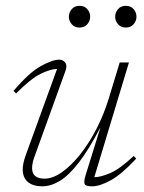

<svg xmlns="http://www.w3.org/2000/svg" viewBox="-20 -646 506 676"><path d="M281.5 -29.5 334 -198.5Q293 -119.5 257.8 -74Q222.5 -28.5 190.8 -9.2Q159 10 129 10Q96.5 10 78.2 -5.2Q60 -20.5 60 -49.5Q60 -69.5 70 -98L181 -403.5Q156.5 -402.5 122.5 -385.8Q88.5 -369 36.5 -317L27.5 -326Q82.5 -390.5 123.5 -413.2Q164.5 -436 189 -436Q201.5 -436 209.5 -425.8Q217.5 -415.5 210.5 -396.5L101.5 -94.5Q93 -72 93 -54Q93 -17 136.5 -17Q166 -17 198.2 -39.8Q230.5 -62.5 262 -102Q293.5 -141.5 319.8 -192.5Q346 -243.5 363 -299.5L401.5 -426H434L312 -22Q335 -22.5 368 -36.5Q401 -50.5 451 -97L459.5 -87.5Q408 -32 369.5 -11Q331 10 304.5 10Q281.5 10 278 1.8Q274.5 -6.5 281.5 -29.5ZM260 -549Q242.5 -549 232.5 -560.8Q222.5 -572.5 222.5 -587Q222.5 -602 232.5 -613.8Q242.5 -625.5 260 -625.5Q277.5 -625.5 287.5 -613.8Q297.5 -602 297.5 -587Q297.5 -572.5 287.5 -560.8Q277.5 -549 260 -549ZM423 -549Q405.5 -549 395.5 -560.8Q385.5 -572.5 385.5 -587Q385.5 -602 395.5 -613.8Q405.5 -625.5 423 -625.5Q440.5 -625.5 450.5 -613.8Q460.5 -602 460.5 -587Q460.5 -572.5 450.5 -560.8Q440.5 -549 423 -549Z"/></svg>

Font: Newsreader Text ExtraLight
Style: Italic
Weight: 275
Italic angle: -17°
Designer: Hugues Gentile
Foundry: Production Type
Version: Version 1.001